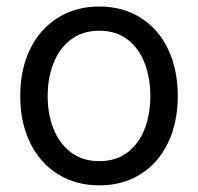

<svg xmlns="http://www.w3.org/2000/svg" viewBox="-20 -557 607 588"><path d="M157.7 -23.4C194.5 -0.7 236.7 10.7 284.2 10.7C331.7 10.7 373.7 -0.7 410.2 -23.4C446.6 -46.2 474.8 -78.3 494.6 -119.6C514.5 -161 524.4 -208.7 524.4 -262.7C524.4 -317.4 514.5 -365.4 494.6 -406.7C474.8 -448.1 446.6 -480.1 410.2 -502.9C373.7 -525.7 331.7 -537.1 284.2 -537.1C236.7 -537.1 194.5 -525.7 157.7 -502.9C120.9 -480.1 92.4 -448.1 72.3 -406.7C52.1 -365.4 42 -317.4 42 -262.7C42 -208.7 52.1 -161 72.3 -119.6C92.4 -78.3 120.9 -46.2 157.7 -23.4ZM371.1 -90.8C347.7 -72.6 318.7 -63.5 284.2 -63.5C249.7 -63.5 220.5 -72.6 196.8 -90.8C173 -109 155.3 -133.1 143.6 -163.1C131.8 -193 126 -226.2 126 -262.7C126 -299.2 131.8 -332.5 143.6 -362.8C155.3 -393.1 173 -417.3 196.8 -435.5C220.5 -453.8 249.7 -462.9 284.2 -462.9C318.7 -462.9 347.7 -453.8 371.1 -435.5C394.5 -417.3 411.9 -393.1 423.3 -362.8C434.7 -332.5 440.4 -299.2 440.4 -262.7C440.4 -226.2 434.7 -193 423.3 -163.1C411.9 -133.1 394.5 -109 371.1 -90.8Z"/></svg>

Font: Pretendard Variable
Style: Regular
Weight: 400
Designer: Base glyphs from Inter by Rasmus Andersson; Hangeul glyphs from Noto Sans CJK(Source Han Sans) by Jang Soo-young and Kan
Foundry: Kil Hyung-jin
Version: Version 1.309;Glyphs 3.2 (3225)